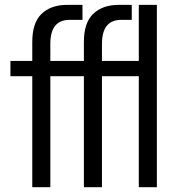

<svg xmlns="http://www.w3.org/2000/svg" viewBox="-20 -779 763 799"><path d="M329.1 -461.9Q293.9 -461.9 189.5 -461.9Q189.5 -346.7 189.5 0Q170.9 0 114.3 0Q114.3 -115.2 114.3 -461.9Q91.8 -461.9 23.4 -461.9Q23.4 -477.5 23.4 -525.4Q45.9 -525.4 114.3 -525.4Q114.3 -544.9 114.3 -604.5Q114.3 -683.6 152.3 -720.7Q191.4 -758.8 259.8 -758.8Q281.2 -758.8 323.2 -758.8Q323.2 -743.2 323.2 -696.3Q309.6 -696.3 269.5 -696.3Q189.5 -696.3 189.5 -596.7Q189.5 -573.2 189.5 -525.4Q224.6 -525.4 329.1 -525.4Q329.1 -544.9 329.1 -604.5Q329.1 -683.6 367.2 -720.7Q406.2 -758.8 474.6 -758.8Q492.2 -758.8 528.3 -758.8Q528.3 -743.2 528.3 -696.3Q517.6 -696.3 484.4 -696.3Q404.3 -696.3 404.3 -596.7Q404.3 -573.2 404.3 -525.4Q442.4 -525.4 557.6 -525.4Q557.6 -584 557.6 -758.8Q576.2 -758.8 632.8 -758.8Q632.8 -569.3 632.8 0Q614.3 0 557.6 0Q557.6 -115.2 557.6 -461.9Q519.5 -461.9 404.3 -461.9Q404.3 -346.7 404.3 0Q385.7 0 329.1 0Q329.1 -115.2 329.1 -461.9Z"/></svg>

Font: Gothic A1
Style: Regular
Weight: 400
Designer: HanYang I&C Co.,Ltd.
Version: Version 2.50